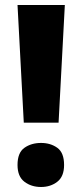

<svg xmlns="http://www.w3.org/2000/svg" viewBox="-20 -734 328 767"><path d="M214 -244H75L50 -714H239ZM50 -75Q50 -124 77.5 -143.5Q105 -163 144 -163Q182 -163 209 -143.5Q236 -124 236 -75Q236 -29 209 -8Q182 13 144 13Q105 13 77.5 -8Q50 -29 50 -75Z"/></svg>

Font: Noto Sans Armenian ExtraBold
Style: Regular
Weight: 800
Version: Version 2.007